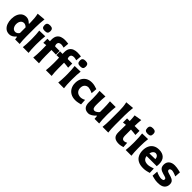

<svg xmlns="http://www.w3.org/2000/svg" viewBox="431 -2422 4109 4109"><g transform="rotate(45 2485.0 -367.5)"><path d="M236.5 13.5Q168 13.5 123.5 -23.5Q79 -60.5 57.5 -120.5Q36 -180.5 36 -250Q36 -324.5 59 -383.8Q82 -443 126.8 -477.8Q171.5 -512.5 238 -512.5Q277 -512.5 310.5 -494.2Q344 -476 369.5 -447.5H381.5V-493.5Q381.5 -554.5 376 -613Q370.5 -671.5 357.5 -731L547 -747.5Q540 -688.5 535.2 -625.5Q530.5 -562.5 530.5 -493.5V-216Q530.5 -154 533.5 -103.8Q536.5 -53.5 543 0H405L395 -66H384.5Q316 13.5 236.5 13.5ZM293 -113.5Q346.5 -116.5 381.5 -169.5V-339.5Q363.5 -360.5 340 -371.8Q316.5 -383 293.5 -384Q240.5 -381.5 214.5 -342.8Q188.5 -304 188.5 -249Q188.5 -197 214 -156.5Q239.5 -116 293 -113.5Z M639 0Q644.5 -53.5 647.8 -103.8Q651 -154 651 -216V-266Q651 -340.5 647 -393Q643 -445.5 637 -499L813.5 -503.5Q807 -449 803.5 -395.5Q800 -342 800 -266V-216Q800 -154 803 -103.8Q806 -53.5 812.5 0ZM724 -576Q676.5 -576 654.8 -595.2Q633 -614.5 633 -667Q633 -704 654.8 -723.2Q676.5 -742.5 725 -742.5Q773 -742.5 794.5 -721.8Q816 -701 816 -661.5Q816 -613 794.5 -594.5Q773 -576 724 -576Z M1337 0Q1342.5 -53.5 1345.8 -103.8Q1349 -154 1349 -216V-265.5Q1349 -292.5 1348 -324.2Q1347 -356 1345.5 -389.5L1266.5 -388V-499H1341.5Q1341 -526 1341 -548Q1341 -627 1371.2 -670.2Q1401.5 -713.5 1449.2 -730.2Q1497 -747 1549.5 -747Q1577 -747 1609.5 -743.8Q1642 -740.5 1658 -738.5L1646.5 -609Q1629 -614.5 1605 -619.2Q1581 -624 1567 -624Q1526.5 -624 1504.2 -606.8Q1482 -589.5 1482 -548.5Q1482 -535 1487.2 -520Q1492.5 -505 1502.5 -499H1635V-374.5Q1565 -385 1498 -388.5V-216Q1498 -154 1501 -103.8Q1504 -53.5 1510.5 0ZM954 0Q959.5 -53.5 962.8 -103.8Q966 -154 966 -216V-265.5Q966 -291.5 965 -321.8Q964 -352 963 -384.5L883.5 -374.5V-499H959Q958 -526 958 -548Q958 -627 988.2 -670.2Q1018.5 -713.5 1066.2 -730.2Q1114 -747 1166.5 -747Q1194 -747 1226.5 -743.8Q1259 -740.5 1275 -738.5L1263.5 -609Q1246 -614.5 1222 -619.2Q1198 -624 1184 -624Q1143.5 -624 1121.2 -606.8Q1099 -589.5 1099 -548.5Q1099 -535 1104.5 -520Q1110 -505 1119.5 -499H1252.5V-388Q1216 -389 1182.2 -389.5Q1148.5 -390 1115 -390V-216Q1115 -154 1118 -103.8Q1121 -53.5 1127.5 0ZM1710.5 0Q1716 -53.5 1719.2 -103.8Q1722.5 -154 1722.5 -216V-266Q1722.5 -340.5 1718.5 -393Q1714.5 -445.5 1708.5 -499L1885 -503.5Q1878.5 -449 1875 -395.5Q1871.5 -342 1871.5 -266V-216Q1871.5 -154 1874.5 -103.8Q1877.5 -53.5 1884 0ZM1795.5 -576Q1748 -576 1726.2 -595.2Q1704.5 -614.5 1704.5 -667Q1704.5 -704 1726.2 -723.2Q1748 -742.5 1796.5 -742.5Q1844.5 -742.5 1866 -721.8Q1887.5 -701 1887.5 -661.5Q1887.5 -613 1866 -594.5Q1844.5 -576 1795.5 -576Z M2233.5 11Q2150.5 11 2091.8 -22.8Q2033 -56.5 2002 -115Q1971 -173.5 1971 -248.5Q1971 -324 1999.8 -383.8Q2028.5 -443.5 2084.5 -477.8Q2140.5 -512 2223 -512Q2268 -512 2312 -500Q2356 -488 2386.5 -477L2376.5 -344Q2328.5 -366.5 2293 -376Q2257.5 -385.5 2240 -385.5Q2188 -383.5 2155.8 -348.8Q2123.5 -314 2123.5 -253Q2123.5 -190 2162 -151.5Q2200.5 -113 2271 -112Q2292.5 -112 2321.8 -120.2Q2351 -128.5 2379 -144.5L2386.5 -14.5Q2357.5 -7.5 2316.8 1.8Q2276 11 2233.5 11Z M2627 13.5Q2472.5 13.5 2472.5 -164Q2472.5 -196.5 2473.8 -221.2Q2475 -246 2475 -272Q2475 -342 2471.2 -393.8Q2467.5 -445.5 2461.5 -499L2635.5 -503.5Q2630 -450 2627 -398.2Q2624 -346.5 2624 -291V-225Q2624 -172 2638.5 -146Q2653 -120 2690.5 -120Q2709.5 -120 2739 -139.2Q2768.5 -158.5 2788 -184.5V-291Q2788 -346.5 2785 -396Q2782 -445.5 2777 -499H2950.5Q2944.5 -445.5 2940.8 -393.8Q2937 -342 2937 -272V-216Q2937 -154 2940 -103.8Q2943 -53.5 2949.5 0H2809.5L2802 -80H2789.5Q2759 -43 2714.2 -14.8Q2669.5 13.5 2627 13.5Z M3051 0Q3056.5 -53.5 3059.8 -103.8Q3063 -154 3063 -216V-493.5Q3063 -554.5 3057.5 -613Q3052 -671.5 3038.5 -731L3228 -747.5Q3221 -688.5 3216.5 -625.5Q3212 -562.5 3212 -493.5V-216Q3212 -154 3215 -103.8Q3218 -53.5 3224.5 0Z M3551 13.5Q3463.5 13.5 3417.8 -25Q3372 -63.5 3372 -154.5Q3372 -206 3373.2 -261.8Q3374.5 -317.5 3375 -384.5L3294.5 -374.5V-499H3375Q3374 -542.5 3371 -580.8Q3368 -619 3363 -659.5L3534.5 -688.5Q3529.5 -639 3526.5 -595Q3523.5 -551 3523 -499H3671.5V-374.5Q3634 -380 3596.5 -383.5Q3559 -387 3522.5 -389V-201.5Q3522.5 -108.5 3593 -108.5Q3607.5 -108.5 3627.5 -115.2Q3647.5 -122 3665.5 -132.5L3674 -9.5Q3655 -2.5 3619.5 5.5Q3584 13.5 3551 13.5Z M3752 0Q3757.5 -53.5 3760.8 -103.8Q3764 -154 3764 -216V-266Q3764 -340.5 3760 -393Q3756 -445.5 3750 -499L3926.5 -503.5Q3920 -449 3916.5 -395.5Q3913 -342 3913 -266V-216Q3913 -154 3916 -103.8Q3919 -53.5 3925.5 0ZM3837 -576Q3789.5 -576 3767.8 -595.2Q3746 -614.5 3746 -667Q3746 -704 3767.8 -723.2Q3789.5 -742.5 3838 -742.5Q3886 -742.5 3907.5 -721.8Q3929 -701 3929 -661.5Q3929 -613 3907.5 -594.5Q3886 -576 3837 -576Z M4289.5 13Q4193 13 4131.8 -20.8Q4070.5 -54.5 4041.8 -114.2Q4013 -174 4013 -251Q4013 -328 4040 -386.8Q4067 -445.5 4120.8 -479Q4174.5 -512.5 4254.5 -512.5Q4356.5 -512.5 4414 -458Q4471.5 -403.5 4471.5 -291.5Q4471.5 -254 4467 -225H4160Q4166 -170 4201.8 -140Q4237.5 -110 4307.5 -110Q4334.5 -110 4377.2 -120.8Q4420 -131.5 4458 -145.5L4463 -17.5Q4432 -9 4389 2Q4346 13 4289.5 13ZM4256 -408Q4220.5 -405.5 4195.5 -378.5Q4170.5 -351.5 4162 -307L4339.5 -310.5Q4336.5 -355.5 4313.2 -380.8Q4290 -406 4256 -408Z M4732 13Q4670 13 4624 1.2Q4578 -10.5 4547 -18L4556.5 -150Q4597 -129.5 4642.2 -116Q4687.5 -102.5 4721.5 -102.5Q4748.5 -104 4768.8 -112Q4789 -120 4789 -149Q4789 -170 4766.2 -180.8Q4743.5 -191.5 4684.5 -206.5Q4618 -223.5 4583 -255.8Q4548 -288 4548 -353Q4548 -428 4597 -470Q4646 -512 4730 -512Q4760.5 -512 4794.8 -506.8Q4829 -501.5 4860 -494.5Q4891 -487.5 4911 -482L4901.5 -350Q4855.5 -372.5 4817 -383Q4778.5 -393.5 4760 -393.5Q4739 -392 4720 -382.8Q4701 -373.5 4701 -350.5Q4701 -331 4716.8 -318.5Q4732.5 -306 4784.5 -292Q4838.5 -277.5 4873 -261Q4907.5 -244.5 4924.2 -218.2Q4941 -192 4941 -149Q4941 -76.5 4891.8 -31.8Q4842.5 13 4732 13Z"/></g></svg>

Font: Commissioner Flair
Style: Bold
Weight: 700
Designer: Kostas Bartsokas
Foundry: Kostas Bartsokas
Version: Version 1.000; ttfautohint (v1.8.3)